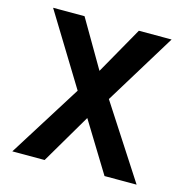

<svg xmlns="http://www.w3.org/2000/svg" viewBox="-101 -770 845 867"><g transform="rotate(15 322.0 -337.0)"><path d="M183 0H32L246 -341L42 -674H189L318 -453L443 -674H596L392 -341L613 0H463L320 -233Z"/></g></svg>

Font: Hind Mysuru SemiBold
Style: Regular
Weight: 600
Designer: Manushi Parikh, Hitesh Malaviya
Foundry: Indian Type Foundry
Version: Version 0.703;PS 1.0;hotconv 1.0.86;makeotf.lib2.5.63406